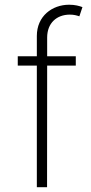

<svg xmlns="http://www.w3.org/2000/svg" viewBox="-20 -780 381 800"><path d="M295.8 -545.5H176.5V-623.6C176.5 -683.9 216.3 -719.1 271 -719.1C288 -719.1 300.1 -715.6 310.7 -712L323.5 -750.4C310 -755.3 293 -760.3 268.1 -760.3C197.1 -760.3 133.5 -712.7 133.5 -630.3V-545.5H54V-506.7H133.5V0H176.1L176.5 -506.7H295.8Z"/></svg>

Font: Karasuma Gothic
Style: Thin
Weight: 200
Designer: Rasmus Andersson / Ryoko Ishizuka
Foundry: rsms
Version: Version 1.00